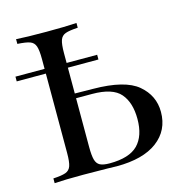

<svg xmlns="http://www.w3.org/2000/svg" viewBox="-94 -695 753 783"><g transform="rotate(-15 283.0 -304.0)"><path d="M536 -169Q536 -91 476 -46Q416 -1 305 -1Q283 -1 266 -2L164 -3Q84 -3 42 0V-20Q78 -22 94.5 -28Q111 -34 117 -51Q123 -68 123 -106V-441H0V-461H123V-502Q123 -540 117 -557Q111 -574 94.5 -580Q78 -586 42 -588V-608Q84 -605 170 -605Q250 -605 297 -608V-588Q261 -586 244.5 -580Q228 -574 222 -557Q216 -540 216 -502V-461H345V-441H216V-332L293 -331Q427 -330 481.5 -284Q536 -238 536 -169ZM436 -166Q436 -235 403 -273.5Q370 -312 283 -312H216V-106Q216 -70 221 -52Q226 -34 239.5 -27Q253 -20 280 -20Q363 -20 399.5 -57Q436 -94 436 -166Z"/></g></svg>

Font: Playfair Display SC
Style: Regular
Weight: 400
Designer: Claus Eggers Sørensen
Foundry: Claus Eggers Sørensen
Version: Version 1.200; ttfautohint (v1.6)